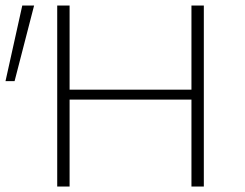

<svg xmlns="http://www.w3.org/2000/svg" viewBox="-36 -678 891 698"><path d="M660 0V-658H705V0ZM172 0V-658H217V0ZM188 -316V-352H690V-316ZM17 -383H-16L45 -658H88Z"/></svg>

Font: Ysabeau ExtraLight
Style: Regular
Weight: 250
Designer: Christian Thalmann (Catharsis Fonts)
Version: Version 2.002